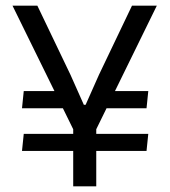

<svg xmlns="http://www.w3.org/2000/svg" viewBox="-20 -659 601 679"><path d="M322.1 -276.1 337.7 -336.9H504.4L498.2 -276.1ZM64 -185.7H504.4L498.2 -125.3H57.8ZM221.2 -336.9 237.3 -276.1H57.8L64 -336.9ZM243.8 -191.9 24.2 -639H112.1L229.2 -394.6L276.5 -288.4H282.8L330 -394.6L446.8 -639H534.6L315.5 -191.9ZM238.9 0V-269.6H320.4V0Z"/></svg>

Font: Anek Tamil Medium
Style: Regular
Weight: 500
Designer: Aadarsh Rajan (Tamil), Yesha Goshar (Latin)
Foundry: Ek Type
Version: Version 1.003